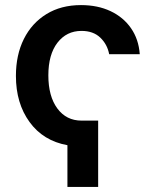

<svg xmlns="http://www.w3.org/2000/svg" viewBox="-20 -573 620 766"><path d="M371.6 -91.8V172.9H249V6.3Q152.3 -11.2 97.9 -86.2Q43.5 -161.1 43.5 -270Q43.5 -354 75.2 -417.5Q106.9 -481 165.3 -516.8Q223.6 -552.7 303.2 -552.7Q369.6 -552.7 420.9 -528.6Q472.2 -504.4 502.7 -460.4Q533.2 -416.5 537.6 -356.9H415.5Q408.2 -396 380.1 -422.9Q352.1 -449.7 305.2 -449.7Q245.6 -449.7 209.2 -402.6Q172.9 -355.5 172.9 -272.5Q172.9 -189 208.7 -140.4Q244.6 -91.8 305.2 -91.8Z"/></svg>

Font: Inter-SemiBold
Style: Regular
Weight: 600
Designer: Rasmus Andersson
Foundry: rsms
Version: Version 4.000;git-a52131595